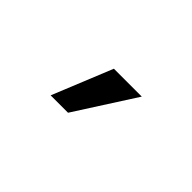

<svg xmlns="http://www.w3.org/2000/svg" viewBox="-28 -748 296 296"><g transform="rotate(45 120.5 -600.0)"><path d="M70 -550.9 109.9 -648.9H170.7L107.9 -550.9Z"/></g></svg>

Font: Ojuju ExtraLight
Style: Regular
Weight: 200
Designer: Chisaokwu Joboson, Mirko Velimirovic
Foundry: Udi Foundry
Version: Version 1.000